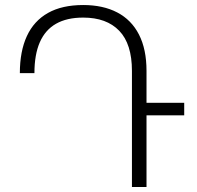

<svg xmlns="http://www.w3.org/2000/svg" viewBox="-20 -744 785 764"><path d="M563 0H505V-462Q505 -569 454.5 -621.5Q404 -674 311 -674Q246 -674 203 -649.5Q160 -625 138.5 -576Q117 -527 117 -453H59Q59 -540 87 -600.5Q115 -661 171 -692.5Q227 -724 311 -724Q390 -724 446.5 -694.5Q503 -665 533 -606.5Q563 -548 563 -462ZM549 -335H713V-285H549Z"/></svg>

Font: Noto Sans Armenian Light
Style: Regular
Weight: 300
Designer: Monotype Design Team
Foundry: Monotype Imaging Inc.
Version: Version 2.007